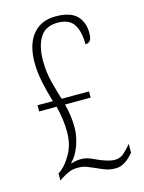

<svg xmlns="http://www.w3.org/2000/svg" viewBox="-112 -791 651 868"><g transform="rotate(-15 213.5 -357.0)"><path d="M320 10Q293 10 272 2Q251 -6 230 -16Q213 -23 196 -30Q179 -37 156 -37Q131 -37 113 -29.5Q95 -22 75 -9L64 -1V-34L77 -44Q103 -64 126.5 -106.5Q150 -149 150 -207Q150 -237 145.5 -268.5Q141 -300 134 -328H52V-357H124Q111 -399 100 -449.5Q89 -500 89 -545Q89 -631 127.5 -677.5Q166 -724 234 -724Q303 -724 333 -693.5Q363 -663 363 -613Q363 -586 355 -576.5Q347 -567 333 -567Q333 -627 311.5 -660.5Q290 -694 236 -694Q179 -694 153.5 -653.5Q128 -613 128 -543Q128 -491 141 -441Q154 -391 165 -357H293V-328H173Q180 -302 184 -274Q188 -246 188 -216Q188 -177 173 -134.5Q158 -92 132 -66V-63Q147 -68 158 -69.5Q169 -71 179 -71Q201 -71 223.5 -61.5Q246 -52 260 -45Q280 -37 296.5 -32.5Q313 -28 327 -28Q352 -28 370 -44.5Q388 -61 405 -81V-40Q398 -32 386.5 -20.5Q375 -9 358 0.5Q341 10 320 10Z"/></g></svg>

Font: Noto Serif Tamil ExtraCondensed ExtraLight
Style: Italic
Weight: 200
Width: 2
Italic angle: -12°
Designer: Indian Type Foundry, Tom Grace, and the Monotype Design Team
Foundry: Monotype Imaging Inc.
Version: Version 2.003; ttfautohint (v1.8.4.7-5d5b)